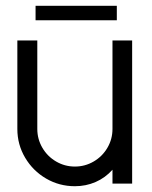

<svg xmlns="http://www.w3.org/2000/svg" viewBox="-20 -640 527 664"><path d="M40 -194V-500H109V-194Q109 -159 126.5 -129Q144 -99 174 -81.5Q204 -64 239 -64Q274 -64 304 -81.5Q334 -99 351.5 -129Q369 -159 369 -194V-500H437V-5H369V-53Q344 -25 310.5 -10.5Q277 4 239 4Q185 4 139.5 -22.5Q94 -49 67 -94.5Q40 -140 40 -194ZM103 -570V-620H384V-570Z"/></svg>

Font: Sulphur Point
Style: Regular
Weight: 400
Designer: Noponies / Dale Sattler
Foundry: Noponies
Version: Version 1.000; ttfautohint (v1.8)